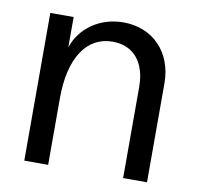

<svg xmlns="http://www.w3.org/2000/svg" viewBox="-66 -612 699 681"><g transform="rotate(10 283.5 -272.0)"><path d="M64 0H150V-240C150 -385 206 -470 300 -470C375 -470 420 -417 420 -328V0H506V-356C506 -468 432 -544 326 -544C241 -544 172 -495 148 -423V-532H64Z"/></g></svg>

Font: Ronzino
Style: Regular
Weight: 400
Designer: Nunzio Mazzaferro
Foundry: Collletttivo
Version: Version 1.000;Glyphs 3.3 (3337)